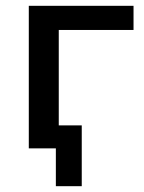

<svg xmlns="http://www.w3.org/2000/svg" viewBox="-20 -510 496 660"><path d="M172 130V0H85V-79H261V130ZM79 0V-490H439V-407H182V0Z"/></svg>

Font: Nunito Sans 11pt SemiBold
Style: Regular
Weight: 600
Version: Version 3.101;gftools[0.9.27]